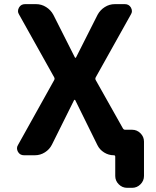

<svg xmlns="http://www.w3.org/2000/svg" viewBox="-20 -775 756 933"><path d="M343.8 -496.1Q344.7 -494.1 346.7 -494.1Q348.6 -494.1 349.6 -496.1L454.1 -703.1Q466.8 -726.6 489.3 -740.7Q511.7 -754.9 538.1 -754.9H586.9Q606.4 -754.9 616.2 -738.3Q621.1 -729.5 621.1 -720.7Q621.1 -712.9 616.2 -705.1L445.3 -399.4Q441.4 -392.6 445.3 -385.7L577.1 -151.4Q581.1 -144.5 587.9 -144.5H622.1Q645.5 -144.5 662.6 -127.4Q679.7 -110.4 679.7 -86.9V80.1Q679.7 103.5 662.6 120.6Q645.5 137.7 622.1 137.7H597.7Q574.2 137.7 557.1 120.6Q540 103.5 540 80.1V-13.7Q540 -20.5 533.2 -20.5Q507.8 -20.5 485.8 -34.2Q463.9 -47.9 453.1 -70.3L345.7 -288.1Q344.7 -290 342.8 -290Q340.8 -290 339.8 -288.1L232.4 -72.3Q220.7 -48.8 198.2 -34.7Q175.8 -20.5 149.4 -20.5H96.7Q77.1 -20.5 67.4 -37.1Q62.5 -45.9 62.5 -54.7Q62.5 -62.5 67.4 -70.3L243.2 -385.7Q247.1 -392.6 243.2 -399.4L72.3 -705.1Q67.4 -712.9 67.4 -720.7Q67.4 -729.5 72.3 -738.3Q82 -754.9 101.6 -754.9H155.3Q181.6 -754.9 204.1 -740.7Q226.6 -726.6 239.3 -703.1Z"/></svg>

Font: Gen Jyuu Gothic P Bold
Style: Bold
Weight: 700
Designer: [Source Han Sans]
Ryoko NISHIZUKA  (kana & ideographs); Paul D. Hunt (Latin, Greek & Cyrillic); Wenlong ZHANG  (bopomofo
Version: Version 1.002.20150607